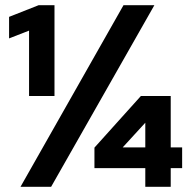

<svg xmlns="http://www.w3.org/2000/svg" viewBox="-20 -720 730 740"><path d="M190 -700V-350H92V-602L15 -572V-655L129 -700ZM177 0H59L456 -700H575ZM638 -350V-152H682V-72H638V0H540V-72H344V-151L523 -350ZM453 -152H540V-247Z"/></svg>

Font: Rosa Sans Black
Style: Regular
Weight: 900
Designer: Pentagram / MCKL
Foundry: Pentagram / MCKL
Version: Version 1.005;September 16, 2019;FontCreator 11.5.0.2425 64-